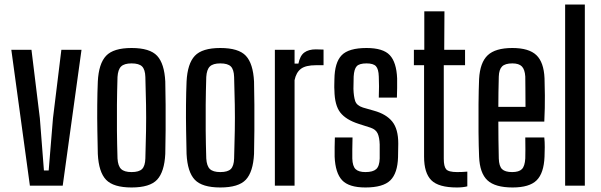

<svg xmlns="http://www.w3.org/2000/svg" viewBox="-20 -820 2653 848"><path d="M112 0 30 -600H119L156 -298L174 -67H195L214 -298L251 -600H340L257 0Z M561 8Q481 8 448.5 -26Q416 -60 412 -140Q411 -186 410 -242.5Q409 -299 409.5 -356Q410 -413 412 -460Q416 -539 448.5 -573.5Q481 -608 561 -608Q642 -608 674 -573.5Q706 -539 710 -460Q711 -414 711.5 -357.5Q712 -301 711.5 -244Q711 -187 710 -140Q706 -61 674 -26.5Q642 8 561 8ZM561 -60Q594 -60 607.5 -73.5Q621 -87 622 -120Q624 -185 625 -242.5Q626 -300 625 -357.5Q624 -415 622 -480Q621 -513 607.5 -526.5Q594 -540 561 -540Q529 -540 515 -526.5Q501 -513 499 -480Q497 -415 496.5 -357.5Q496 -300 496.5 -242.5Q497 -185 499 -120Q501 -87 515 -73.5Q529 -60 561 -60Z M953 8Q873 8 840.5 -26Q808 -60 804 -140Q803 -186 802 -242.5Q801 -299 801.5 -356Q802 -413 804 -460Q808 -539 840.5 -573.5Q873 -608 953 -608Q1034 -608 1066 -573.5Q1098 -539 1102 -460Q1103 -414 1103.5 -357.5Q1104 -301 1103.5 -244Q1103 -187 1102 -140Q1098 -61 1066 -26.5Q1034 8 953 8ZM953 -60Q986 -60 999.5 -73.5Q1013 -87 1014 -120Q1016 -185 1017 -242.5Q1018 -300 1017 -357.5Q1016 -415 1014 -480Q1013 -513 999.5 -526.5Q986 -540 953 -540Q921 -540 907 -526.5Q893 -513 891 -480Q889 -415 888.5 -357.5Q888 -300 888.5 -242.5Q889 -185 891 -120Q893 -87 907 -73.5Q921 -60 953 -60Z M1194 0V-600H1281V-539H1298Q1305 -574 1324 -588Q1343 -602 1375 -602Q1397 -602 1409 -601V-532H1376Q1330 -532 1309 -516Q1288 -500 1281 -466V0Z M1594 8Q1521 8 1491 -24Q1461 -56 1458 -128Q1458 -147 1458 -170.5Q1458 -194 1459 -213H1537Q1536 -184 1536 -160.5Q1536 -137 1536 -120Q1537 -86 1550.5 -73Q1564 -60 1594 -60Q1627 -60 1641.5 -73Q1656 -86 1657 -120Q1657 -136 1657 -152Q1657 -168 1657 -182Q1656 -213 1648 -230.5Q1640 -248 1617 -256L1564 -273Q1508 -291 1483 -323Q1458 -355 1457 -421Q1456 -434 1456.5 -445.5Q1457 -457 1457 -470Q1458 -544 1489 -576Q1520 -608 1599 -608Q1672 -608 1701.5 -576.5Q1731 -545 1734 -474Q1734 -455 1734 -431Q1734 -407 1733 -389H1653Q1654 -411 1654 -438.5Q1654 -466 1653 -482Q1652 -515 1640.5 -527.5Q1629 -540 1599 -540Q1567 -540 1555.5 -527.5Q1544 -515 1542 -482Q1542 -466 1541.5 -454Q1541 -442 1541 -428Q1542 -395 1548.5 -374.5Q1555 -354 1583 -345L1632 -331Q1686 -316 1712.5 -283Q1739 -250 1739 -186Q1739 -172 1738.5 -156Q1738 -140 1738 -126Q1736 -55 1704 -23.5Q1672 8 1594 8Z M1998 8Q1917 8 1885 -24Q1853 -56 1853 -128V-532H1808V-600H1854V-770H1943L1942 -600H2034V-532H1940V-119Q1940 -85 1950.5 -72.5Q1961 -60 1999 -60Q2013 -60 2022 -60.5Q2031 -61 2044 -62V3Q2025 8 1998 8Z M2300 -213H2384Q2386 -194 2386 -170.5Q2386 -147 2385 -128Q2382 -55 2350 -23.5Q2318 8 2244 8Q2167 8 2133 -23.5Q2099 -55 2096 -128Q2094 -174 2093.5 -236Q2093 -298 2093.5 -360.5Q2094 -423 2096 -471Q2100 -544 2134 -576Q2168 -608 2243 -608Q2316 -608 2349 -576.5Q2382 -545 2385 -474Q2386 -452 2386.5 -398.5Q2387 -345 2384 -283H2181Q2181 -244 2181.5 -204Q2182 -164 2183 -120Q2184 -86 2197.5 -73Q2211 -60 2242 -60Q2272 -60 2285 -73Q2298 -86 2300 -120Q2301 -154 2300 -213ZM2243 -540Q2211 -540 2197.5 -526.5Q2184 -513 2183 -482Q2182 -445 2181.5 -412.5Q2181 -380 2181 -348H2301Q2301 -394 2300.5 -430Q2300 -466 2300 -482Q2298 -513 2285 -526.5Q2272 -540 2243 -540Z M2476 0V-800H2563V0Z"/></svg>

Font: Big Shoulders Display SemiBold
Style: Regular
Weight: 600
Designer: Patric King
Foundry: XO Type Co
Version: Version 1.000; ttfautohint (v1.8.2)